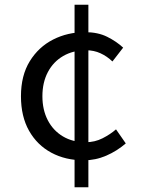

<svg xmlns="http://www.w3.org/2000/svg" viewBox="-20 -750 595 806"><path d="M332 -77Q255 -77 195.5 -109Q136 -141 102 -201Q68 -261 68 -346Q68 -433 105 -493Q142 -553 203 -584Q264 -615 337 -615Q391 -615 430 -595.5Q469 -576 497 -550L452 -492Q429 -514 401.5 -526.5Q374 -539 342 -539Q287 -539 245.5 -515Q204 -491 181 -447.5Q158 -404 158 -346Q158 -289 180.5 -245.5Q203 -202 244 -177.5Q285 -153 340 -153Q378 -153 410.5 -169.5Q443 -186 467 -207L508 -148Q471 -116 426 -96.5Q381 -77 332 -77ZM293 36V-730H351V36Z"/></svg>

Font: Noto Sans JP Thin
Style: Regular
Weight: 400
Version: Version 2.004-H2;hotconv 1.0.118;makeotfexe 2.5.65603